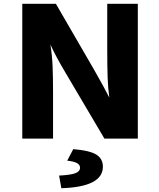

<svg xmlns="http://www.w3.org/2000/svg" viewBox="-20 -734 841 1017"><path d="M98 -714H276L477 -367Q538 -260 559 -217Q552 -267 550 -326.5Q548 -386 548 -473V-714H710V0H533L328 -347Q276 -434 247 -498Q256 -441 258.5 -384.5Q261 -328 261 -243V0H98ZM404 154Q404 139 388 130Q372 121 336 117L368 56Q454 63 489.5 84.5Q525 106 525 149Q525 256 305 263L293 196Q354 193 379 183.5Q404 174 404 154Z"/></svg>

Font: Nebula Sans Bold
Style: Regular
Weight: 700
Designer: Paul D. Hunt for Adobe (as Source Sans)
Foundry: Nebula Entertainment & Broadcasting LLC
Version: Version 1.010